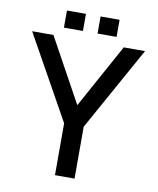

<svg xmlns="http://www.w3.org/2000/svg" viewBox="-92 -923 818 995"><g transform="rotate(10 317.0 -425.5)"><path d="M20 -714H132L316 -379H318L502 -714H614L369 -273V0H266V-273ZM279 -851V-761H179V-851ZM356 -851H456V-761H356Z"/></g></svg>

Font: Non Bureau
Style: Regular
Weight: 400
Designer: Jona Saucedo
Foundry: Non Foundry
Version: Version 1.000; ttfautohint (v1.8.4)